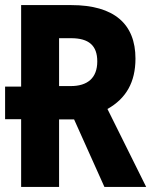

<svg xmlns="http://www.w3.org/2000/svg" viewBox="-20 -734 603 754"><path d="M63 0H212V-265H271L390 0H554L402 -306C475 -347 512 -411 512 -504C512 -640 428 -714 260 -714H63V-394H0V-266H63ZM258 -396H212V-584H259C329 -584 362 -555 362 -493C362 -427 323 -396 258 -396Z"/></svg>

Font: Noto Sans Mono SemiCondensed ExtraBold
Style: Regular
Weight: 800
Width: 4
Designer: Monotype Design Team
Foundry: Monotype Imaging Inc.
Version: Version 2.014